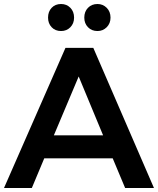

<svg xmlns="http://www.w3.org/2000/svg" viewBox="-21 -939 789 959"><path d="M284 -784Q255 -784 237 -803Q219 -822 219 -851Q219 -881 237 -900Q255 -919 284 -919Q312 -919 330.5 -900Q349 -881 349 -851Q349 -822 330.5 -803Q312 -784 284 -784ZM466 -784Q437 -784 418.5 -803Q400 -822 400 -851Q400 -881 418.5 -900Q437 -919 466 -919Q493 -919 512 -900Q531 -881 531 -851Q531 -822 512 -803Q493 -784 466 -784ZM542 -148H200L138 0H-1L306 -700H445L748 0H604ZM494 -263 372 -557 248 -263Z"/></svg>

Font: QuotatisMedium
Style: Regular
Weight: 500
Designer: Julieta Ulanovsky
Foundry: Quotatis-Medium
Version: Version 4.000;PS 004.000;hotconv 1.0.88;makeotf.lib2.5.64775